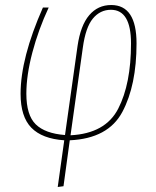

<svg xmlns="http://www.w3.org/2000/svg" viewBox="-20 -549 620 765"><path d="M524 -376Q524 -209 467.5 -103Q411 3 258 10L233 193L210 196L236 10Q148 4 105 -40Q62 -84 62 -175Q62 -318 151 -519H174Q133 -431 109 -340Q85 -249 85 -176Q85 -90 122.5 -53.5Q160 -17 239 -11L289 -366Q301 -448 335.5 -488.5Q370 -529 423 -529Q524 -529 524 -376ZM310 -359 261 -10Q400 -17 451 -116Q502 -215 502 -376Q502 -510 422 -510Q379 -510 350 -475Q321 -440 310 -359Z"/></svg>

Font: Fira Sans Extra Condensed Thin
Style: Italic
Weight: 250
Width: 3
Italic angle: -8°
Designer: Carrois Corporate & Edenspiekermann AG
Foundry: Carrois Corporate GbR & Edenspiekermann AG
Version: Version 4.203